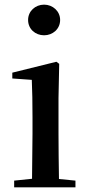

<svg xmlns="http://www.w3.org/2000/svg" viewBox="-20 -807 382 827"><path d="M170 -655C207 -655 239 -682 239 -721C239 -759 207 -787 170 -787C132 -787 101 -759 101 -721C101 -682 132 -655 170 -655ZM117 0H305V-29L234 -36C233 -93 232 -177 232 -232V-385L235 -532L223 -541L33 -494V-469L117 -463C119 -414 120 -367 120 -300V-232L118 -37L41 -29V0Z"/></svg>

Font: Noto Serif CJK SC SemiBold
Style: Regular
Weight: 600
Designer: Ryoko NISHIZUKA 西塚涼子 (kana & ideographs); Frank Grießhammer (Latin, Greek & Cyrillic); Wenlong ZHANG 张文龙 (bopomofo); San
Foundry: Adobe
Version: Version 2.001;hotconv 1.1.0;makeotfexe 2.6.0